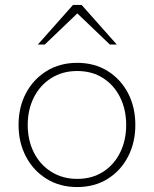

<svg xmlns="http://www.w3.org/2000/svg" viewBox="-20 -750 622 776"><path d="M292 6Q222 6 168.5 -27Q115 -60 85 -117Q55 -174 55 -245Q55 -317 85 -373.5Q115 -430 168.5 -463Q222 -496 292 -496Q362 -496 415 -463Q468 -430 497.5 -373.5Q527 -317 527 -245Q527 -174 497.5 -117Q468 -60 415 -27Q362 6 292 6ZM292 -27Q352 -27 396.5 -55.5Q441 -84 465.5 -133.5Q490 -183 490 -245Q490 -307 465.5 -356.5Q441 -406 396.5 -434.5Q352 -463 292 -463Q233 -463 187.5 -434.5Q142 -406 117 -356.5Q92 -307 92 -245Q92 -183 117 -133.5Q142 -84 187.5 -55.5Q233 -27 292 -27ZM424 -570 285 -703 275 -730H310L452 -570ZM133 -570 275 -730H310L300 -703L161 -570Z"/></svg>

Font: REM Thin
Style: Regular
Weight: 250
Designer: Octavio Pardo
Foundry: Ashler Design
Version: Version 1.005;gftools[0.9.28]